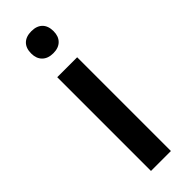

<svg xmlns="http://www.w3.org/2000/svg" viewBox="-252 -765 782 782"><g transform="rotate(-45 139.5 -373.5)"><path d="M196.8 -540V0H82V-540ZM75.2 -683.1Q75.2 -713.9 92 -730.5Q108.9 -747.1 140.1 -747.1Q170.4 -747.1 187.3 -730.5Q204.1 -713.9 204.1 -683.1Q204.1 -653.8 187.3 -637Q170.4 -620.1 140.1 -620.1Q109.4 -620.1 92.3 -637Q75.2 -653.8 75.2 -683.1Z"/></g></svg>

Font: Open Sans
Style: SemiBold
Weight: 600
Foundry: Ascender Corporation
Version: Version 1.10